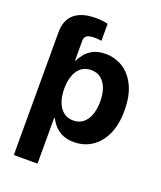

<svg xmlns="http://www.w3.org/2000/svg" viewBox="-167 -839 965 1149"><g transform="rotate(20 315.5 -265.0)"><path d="M60.7 -443.8V-577.7Q60.7 -655.5 107 -694.9Q153.2 -734.4 242.2 -734.4Q264.9 -734.4 284.6 -732.1Q304.3 -729.9 319.7 -725.8V-617.7Q308.2 -619.2 297.1 -620.2Q285.9 -621.1 275.1 -621.1Q241.5 -621.1 226.6 -611.2Q211.7 -601.3 211.7 -577.7V-443.8ZM60.7 204.1V-545.9H209.4V-453.7H216.2Q226.4 -476.1 245.3 -499Q264.3 -522 295.1 -537.4Q325.9 -552.7 371.5 -552.7Q431.5 -552.7 481.6 -521.7Q531.6 -490.6 561.9 -428.3Q592.2 -365.9 592.2 -272.1Q592.2 -181 562.9 -118.3Q533.6 -55.6 483.4 -23.4Q433.2 8.8 370.7 8.8Q327 8.8 296.2 -6Q265.5 -20.7 246.1 -42.8Q226.7 -64.9 216.2 -87.5H211.7V204.1ZM323 -111.5Q360.4 -111.5 385.7 -132Q411 -152.4 424.2 -188.8Q437.3 -225.2 437.3 -272.5Q437.3 -319.8 424.3 -355.8Q411.2 -391.8 386 -412.1Q360.7 -432.4 323 -432.4Q286.4 -432.4 260.8 -412.8Q235.3 -393.2 221.8 -357.3Q208.4 -321.4 208.4 -272.5Q208.4 -224.1 221.9 -188Q235.4 -151.9 261.1 -131.7Q286.8 -111.5 323 -111.5Z"/></g></svg>

Font: Inter
Style: Regular
Weight: 400
Designer: Rasmus Andersson
Foundry: rsms
Version: Version 4.000;git-8c9346024